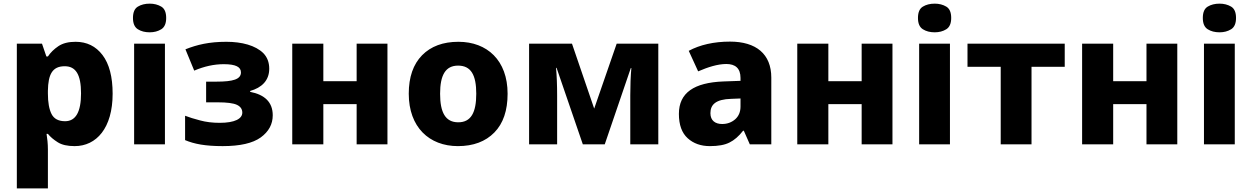

<svg xmlns="http://www.w3.org/2000/svg" viewBox="-20 -787 6826 1047"><path d="M392.1 -559.1C353.5 -559.1 322.3 -551.3 298.3 -535.2C274.4 -519 255.4 -500.5 241.2 -479H232.9L209 -548.8H71.8V240.2H241.2V27.8C241.2 -3.9 237.8 -31.7 233.9 -57.1H241.2C254.4 -40.5 272.5 -25.4 294.9 -11.2C316.9 2.9 347.7 9.8 387.2 9.8C505.9 9.8 594.2 -88.9 594.2 -275.9C594.2 -368.2 575.7 -438.5 539.1 -486.8C502.4 -535.2 453.1 -559.1 392.1 -559.1ZM333 -425.8C393.1 -425.8 421.9 -380.9 421.9 -277.8C421.9 -176.8 393.1 -126 335 -126C298.8 -126 274.4 -139.2 261.2 -165C248 -190.9 241.2 -228.5 241.2 -276.9V-292C242.7 -381.3 265.1 -425.8 333 -425.8Z M796.4 -767.1C771 -767.1 749.5 -761.7 731.9 -751C713.9 -740.2 705.1 -719.7 705.1 -689C705.1 -659.2 713.9 -638.7 731.9 -627.4C749.5 -616.2 771 -610.8 796.4 -610.8C820.3 -610.8 841.3 -616.2 859.4 -627.4C877.4 -638.7 886.2 -659.2 886.2 -689C886.2 -719.7 877.4 -740.2 859.4 -751C841.3 -761.7 820.3 -767.1 796.4 -767.1ZM711.4 -548.8V0H879.4V-548.8Z M1214.4 -559.1C1120.6 -559.1 1055.2 -543.5 991.2 -518.1L1039.1 -401.9C1093.8 -425.3 1147.5 -437 1200.2 -437C1266.6 -437 1293.9 -421.4 1293.9 -392.1C1293.9 -354.5 1250.5 -341.8 1161.1 -341.8H1104V-229H1168C1217.3 -229 1252 -224.6 1272 -215.3C1291.5 -206.1 1301.3 -191.9 1301.3 -172.9C1301.3 -139.6 1260.7 -117.2 1178.2 -117.2C1138.7 -117.2 1103 -121.6 1070.8 -130.4C1038.1 -138.7 1011.2 -147.5 989.3 -155.8V-22.9C1040 -1.5 1100.6 9.8 1194.3 9.8C1288.6 9.8 1357.9 -5.9 1401.9 -37.6C1445.3 -69.3 1467.3 -109.4 1467.3 -158.2C1467.3 -231 1421.9 -271 1344.2 -286.1V-291C1406.7 -308.6 1448.2 -347.7 1448.2 -412.1C1448.2 -446.8 1437.5 -474.6 1416.5 -496.6C1373.5 -539.6 1298.3 -559.1 1214.4 -559.1Z M1573.7 -548.8V0H1743.2V-219.2H1924.8V0H2092.8V-548.8H1924.8V-344.2H1743.2V-548.8Z M2748 -275.9C2748 -458 2636.2 -559.1 2480 -559.1C2396 -559.1 2330.1 -534.7 2281.7 -485.8C2233.4 -436.5 2209 -366.7 2209 -275.9C2209 -93.3 2320.8 9.8 2477.1 9.8C2561 9.8 2627.4 -15.1 2675.8 -64.5C2724.1 -113.8 2748 -184.1 2748 -275.9ZM2379.9 -275.9C2379.9 -377.4 2409.2 -429.2 2478 -429.2C2548.8 -429.2 2577.1 -377.4 2577.1 -275.9C2577.1 -173.8 2548.8 -120.1 2479 -120.1C2408.7 -120.1 2379.9 -173.8 2379.9 -275.9Z M3342.8 -548.8 3220.2 -194.8 3099.1 -548.8H2865.2V0H3018.1V-264.2C3018.1 -324.2 3016.1 -375 3012.2 -417H3015.1L3158.2 0H3277.8L3419.9 -416H3422.9C3418.9 -373 3417 -321.3 3417 -268.1V0H3569.8V-548.8Z M3960.9 -560.1C3873 -560.1 3796.4 -542.5 3735.8 -509.8L3787.1 -397.9C3840.3 -420.9 3893.6 -438 3940.9 -438C3989.3 -438 4018.1 -415 4018.1 -361.8V-346.2L3923.8 -342.8C3765.6 -336.4 3682.1 -281.7 3682.1 -166C3682.1 -106 3698.2 -62 3730 -33.2C3761.7 -4.4 3802.2 9.8 3851.1 9.8C3896.5 9.8 3932.1 3.4 3958 -9.8C3983.9 -22.5 4008.8 -43.9 4032.2 -74.2H4036.1L4068.8 0H4186V-363.8C4186 -492.2 4103.5 -560.1 3960.9 -560.1ZM4018.1 -250V-206.1C4018.1 -176.8 4008.3 -153.8 3989.3 -136.7C3969.7 -119.6 3945.8 -110.8 3918 -110.8C3880.9 -110.8 3854 -128.9 3854 -169.9C3854 -216.8 3883.3 -245.6 3967.3 -248Z M4327.6 -548.8V0H4497.1V-219.2H4678.7V0H4846.7V-548.8H4678.7V-344.2H4497.1V-548.8Z M5077.1 -767.1C5051.8 -767.1 5030.3 -761.7 5012.7 -751C4994.6 -740.2 4985.8 -719.7 4985.8 -689C4985.8 -659.2 4994.6 -638.7 5012.7 -627.4C5030.3 -616.2 5051.8 -610.8 5077.1 -610.8C5101.1 -610.8 5122.1 -616.2 5140.1 -627.4C5158.2 -638.7 5167 -659.2 5167 -689C5167 -719.7 5158.2 -740.2 5140.1 -751C5122.1 -761.7 5101.1 -767.1 5077.1 -767.1ZM4992.2 -548.8V0H5160.2V-548.8Z M5786.1 -548.8H5255.9V-422.9H5437V0H5605V-422.9H5786.1Z M5880.9 -548.8V0H6050.3V-219.2H6231.9V0H6399.9V-548.8H6231.9V-344.2H6050.3V-548.8Z M6630.4 -767.1C6605 -767.1 6583.5 -761.7 6565.9 -751C6547.9 -740.2 6539.1 -719.7 6539.1 -689C6539.1 -659.2 6547.9 -638.7 6565.9 -627.4C6583.5 -616.2 6605 -610.8 6630.4 -610.8C6654.3 -610.8 6675.3 -616.2 6693.4 -627.4C6711.4 -638.7 6720.2 -659.2 6720.2 -689C6720.2 -719.7 6711.4 -740.2 6693.4 -751C6675.3 -761.7 6654.3 -767.1 6630.4 -767.1ZM6545.4 -548.8V0H6713.4V-548.8Z"/></svg>

Font: Noto Reveo Sans
Style: Regular
Weight: 800
Designer: Monotype Design Team
Foundry: Monotype Imaging Inc.
Version: Version 2.007